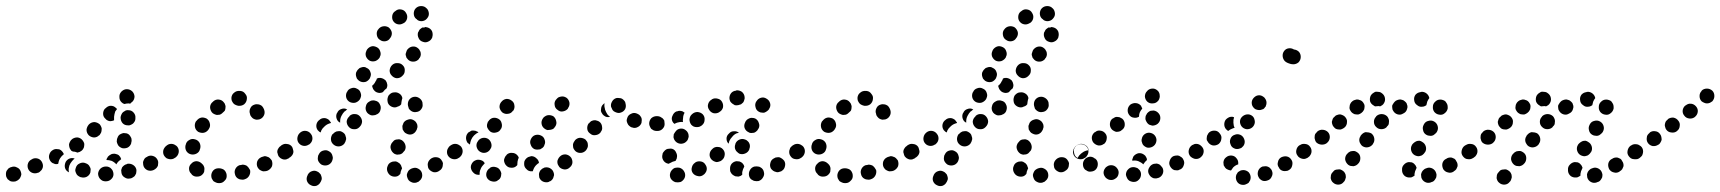

<svg xmlns="http://www.w3.org/2000/svg" viewBox="-45 -588 5806 648"><path d="M24 10Q26 6 27 1Q27 -4 25 -9Q22 -19 12 -23Q3 -28 -7 -24H-8Q-13 -22 -17 -19Q-20 -15 -23 -11Q-25 -6 -25 -1Q-25 4 -24 8Q-22 13 -19 17Q-15 20 -11 23Q-6 25 -1 25Q4 25 8 24L10 23Q15 21 18 18Q22 15 24 10ZM338 0Q338 -5 336 -10Q335 -14 331 -18Q328 -22 323 -24Q319 -26 314 -26H312Q302 -26 294 -19Q287 -12 286 -2Q286 3 288 8Q290 13 293 16Q297 20 301 22Q306 24 311 24H312Q323 24 330 17Q338 10 338 0ZM412 2Q415 -2 415 -7Q416 -12 415 -17Q412 -27 403 -32Q394 -37 384 -35L383 -34Q378 -33 374 -30Q370 -27 367 -23Q365 -18 364 -14Q364 -9 365 -4Q367 6 376 11Q385 17 395 14H397Q402 12 406 9Q410 7 412 2ZM260 -6Q261 -11 261 -16Q261 -21 258 -25Q256 -30 252 -33Q248 -36 244 -37L242 -38Q232 -41 223 -36Q214 -32 211 -22Q209 -17 209 -12Q210 -7 212 -3Q214 2 218 5Q222 8 227 10H228Q238 13 247 9Q257 4 260 -6ZM98 -19Q100 -23 100 -28Q100 -33 98 -38Q94 -48 85 -52Q75 -56 65 -52L64 -51Q54 -47 50 -38Q46 -28 50 -18Q54 -9 63 -5Q73 -1 83 -5H84Q89 -7 92 -11Q96 -14 98 -19ZM187 -7 185 -8Q181 -10 178 -14Q175 -18 174 -23Q173 -28 174 -33Q175 -38 177 -42Q182 -50 190 -53Q198 -56 207 -53Q202 -49 198 -44Q192 -37 189 -29Q186 -20 187 -11Q187 -9 188 -6Q187 -7 187 -7Q187 -7 187 -7ZM488 -29Q489 -34 489 -39Q489 -44 487 -48Q482 -58 473 -61Q463 -65 453 -60L452 -59Q447 -57 444 -54Q441 -50 439 -45Q437 -41 438 -36Q438 -31 440 -26Q444 -17 454 -13Q464 -10 473 -14L475 -15Q479 -17 483 -21Q486 -24 488 -29ZM314 -48Q315 -51 316 -54Q318 -56 319 -59L320 -60Q324 -64 328 -66Q332 -69 337 -69Q342 -70 347 -68Q352 -67 356 -64Q359 -61 361 -58Q363 -54 364 -51Q363 -50 361 -48Q353 -43 348 -34Q348 -34 348 -33Q341 -41 332 -45Q323 -48 314 -48ZM123 -48Q118 -58 122 -68Q125 -77 134 -82L136 -83Q140 -85 145 -85Q150 -85 155 -84Q160 -82 163 -79Q167 -75 169 -71Q170 -70 170 -69Q170 -68 170 -68Q170 -67 170 -67Q163 -62 158 -54Q153 -46 152 -37Q151 -36 151 -35Q148 -34 144 -34Q140 -34 137 -36Q132 -37 128 -41Q125 -44 123 -48ZM557 -72Q558 -77 557 -82Q556 -86 553 -91Q547 -99 537 -101Q527 -103 518 -97L517 -96Q512 -93 510 -89Q507 -85 506 -80Q505 -75 506 -70Q507 -65 510 -61Q513 -57 517 -54Q521 -52 526 -51Q531 -50 536 -51Q541 -52 545 -55L546 -56Q550 -59 553 -63Q556 -67 557 -72ZM188 -101Q189 -106 192 -111Q194 -115 198 -118L199 -119Q208 -125 218 -124Q228 -122 234 -114Q237 -110 239 -105Q240 -100 239 -95Q239 -91 236 -86Q234 -82 230 -79L228 -78Q226 -76 223 -75Q220 -74 216 -73Q212 -75 207 -76Q203 -76 200 -77Q198 -78 196 -79Q195 -81 193 -83Q190 -87 189 -92Q188 -96 188 -101ZM352 -101Q354 -96 358 -93Q362 -90 367 -88Q377 -86 386 -90Q395 -95 398 -105V-107Q400 -112 399 -117Q399 -122 396 -126Q394 -130 390 -134Q386 -137 382 -138Q377 -139 372 -139Q367 -138 363 -136Q358 -134 355 -130Q352 -126 351 -121L350 -120Q349 -115 349 -110Q350 -105 352 -101ZM298 -150Q299 -155 297 -159Q295 -164 292 -168Q284 -175 274 -176Q264 -176 256 -169L255 -168Q248 -160 247 -150Q247 -140 254 -132Q261 -125 272 -124Q282 -124 289 -131L291 -132Q294 -136 296 -140Q298 -145 298 -150ZM386 -165Q391 -164 395 -166Q400 -168 404 -171Q407 -174 410 -179Q412 -183 412 -188V-190Q413 -200 406 -208Q399 -216 389 -216Q384 -217 379 -215Q375 -213 371 -210Q367 -207 365 -202Q363 -198 362 -193V-191Q362 -181 368 -173Q375 -165 386 -165ZM350 -220Q349 -221 348 -222Q348 -223 347 -223Q343 -227 339 -229Q334 -231 329 -231Q324 -231 320 -229Q315 -227 312 -223L310 -222Q303 -215 303 -204Q303 -194 311 -187Q314 -183 319 -181Q323 -179 328 -179Q331 -179 334 -180Q338 -181 340 -182Q340 -187 340 -193V-194Q341 -203 344 -212Q347 -216 350 -220ZM397 -241Q399 -242 401 -244L402 -245Q409 -252 409 -263Q408 -273 401 -280Q393 -287 383 -287Q373 -287 365 -279L364 -278Q357 -270 358 -260Q358 -250 365 -243Q367 -241 370 -239Q372 -238 375 -237Q382 -239 390 -239Q392 -239 394 -238Q396 -239 397 -241Z M720 4Q720 -1 718 -5Q716 -10 713 -13Q709 -17 705 -18Q700 -20 695 -20H692Q682 -20 675 -13Q668 -5 668 5Q668 10 670 15Q672 19 675 23Q679 26 684 28Q688 30 693 30H696Q706 30 713 22Q721 15 720 4ZM799 -14Q797 -18 794 -22Q791 -26 787 -29Q783 -31 778 -32Q773 -33 768 -31H765Q755 -28 750 -19Q745 -10 748 0Q749 5 752 9Q755 13 759 15Q764 18 769 18Q774 19 778 18L781 17Q791 14 796 5Q801 -4 799 -14ZM639 0Q642 -3 644 -8Q645 -13 645 -18Q645 -23 643 -27Q641 -32 637 -35Q637 -36 636 -36Q629 -43 619 -44Q608 -44 601 -36Q593 -29 593 -19Q593 -8 601 -1Q602 0 603 2Q611 9 621 8Q632 8 639 0ZM872 -47Q869 -51 866 -54Q862 -58 857 -59Q853 -61 848 -61Q843 -60 838 -58L836 -57Q827 -53 823 -43Q820 -33 824 -24Q827 -19 830 -16Q834 -13 839 -11Q843 -9 848 -10Q853 -10 858 -12L860 -13Q869 -18 873 -27Q876 -37 872 -47ZM943 -72Q944 -77 942 -82Q941 -86 939 -91Q933 -99 923 -101Q912 -103 904 -97L902 -95Q898 -93 895 -88Q892 -84 891 -79Q890 -74 892 -70Q893 -65 895 -61Q898 -57 902 -54Q907 -51 911 -50Q916 -49 921 -50Q926 -52 930 -54L932 -56Q936 -59 939 -63Q942 -67 943 -72ZM554 -92Q551 -96 547 -98Q543 -101 538 -102Q533 -103 528 -102Q523 -101 519 -98Q510 -92 508 -81Q507 -71 512 -63Q515 -59 520 -56Q524 -53 529 -52Q534 -52 538 -53Q543 -54 547 -56L548 -57Q556 -63 558 -73Q560 -83 554 -92ZM600 -67Q610 -65 619 -70Q628 -75 630 -85L631 -88Q633 -98 628 -107Q622 -116 612 -118Q602 -121 593 -115Q584 -110 582 -100L581 -97Q579 -87 584 -78Q590 -69 600 -67ZM617 -179 616 -178Q611 -169 613 -159Q615 -149 624 -143Q628 -141 633 -140Q638 -139 643 -140Q648 -141 652 -144Q656 -147 659 -151V-152L660 -153Q666 -162 663 -172Q661 -182 652 -188Q648 -190 643 -191Q638 -192 634 -191Q629 -190 625 -187Q621 -184 618 -180ZM833 -234Q829 -236 824 -236Q819 -237 814 -235Q804 -232 800 -223Q795 -213 799 -203Q799 -203 799 -202Q800 -197 804 -193Q807 -189 811 -187Q815 -185 820 -184Q825 -184 830 -185Q840 -188 845 -197Q850 -206 847 -216Q846 -218 846 -219Q844 -224 841 -228Q838 -232 833 -234ZM670 -209Q673 -205 678 -203Q682 -201 687 -200Q692 -200 697 -201Q702 -203 705 -206L707 -208Q711 -211 714 -215Q716 -220 716 -225Q717 -230 715 -234Q714 -239 710 -243Q704 -251 693 -252Q683 -253 675 -246L673 -244Q665 -238 664 -227Q664 -217 670 -209ZM736 -258Q736 -253 737 -249Q739 -244 742 -240Q745 -236 750 -234Q754 -232 759 -231Q760 -231 760 -231Q771 -230 779 -236Q787 -243 788 -253Q790 -263 783 -271Q777 -280 767 -281Q765 -281 763 -281Q753 -282 745 -275Q737 -269 736 -258Z M1039 5Q1038 0 1034 -3Q1031 -7 1026 -9Q1017 -14 1007 -10Q998 -7 993 3Q993 4 993 4Q988 13 991 23Q995 33 1004 37Q1013 42 1023 39Q1033 35 1037 26Q1038 26 1038 24Q1041 19 1041 15Q1041 10 1039 5ZM1377 15Q1380 10 1380 5Q1380 0 1379 -4Q1376 -14 1366 -19Q1357 -24 1347 -20H1346Q1341 -18 1337 -15Q1333 -12 1331 -7Q1329 -3 1328 2Q1328 7 1330 12Q1333 22 1342 26Q1351 31 1361 28L1363 27Q1368 26 1371 22Q1375 19 1377 15ZM1264 -6Q1264 -7 1263 -8Q1259 -18 1263 -27Q1266 -37 1276 -41Q1280 -43 1285 -43Q1290 -44 1295 -42Q1299 -40 1303 -37Q1307 -33 1309 -29Q1309 -28 1309 -28Q1310 -26 1311 -23Q1311 -21 1312 -19Q1311 -18 1311 -18Q1307 -10 1306 -1Q1304 1 1302 3Q1300 4 1298 6Q1289 10 1279 7Q1269 4 1264 -6ZM1449 -27Q1450 -32 1450 -37Q1449 -42 1446 -46Q1441 -55 1431 -57Q1420 -59 1412 -54L1410 -53Q1406 -50 1403 -46Q1400 -42 1399 -37Q1398 -32 1399 -28Q1399 -23 1402 -18Q1408 -10 1418 -7Q1428 -5 1437 -11L1438 -12Q1442 -14 1445 -18Q1448 -22 1449 -27ZM1077 -62Q1076 -67 1073 -71Q1070 -75 1066 -77Q1057 -83 1047 -80Q1037 -78 1032 -69L1031 -67Q1028 -63 1028 -58Q1027 -53 1028 -48Q1029 -44 1032 -40Q1035 -36 1039 -33Q1048 -28 1058 -30Q1068 -32 1074 -41L1075 -43Q1077 -47 1078 -52Q1079 -57 1077 -62ZM1515 -72Q1516 -77 1515 -82Q1514 -87 1511 -91Q1505 -99 1495 -101Q1484 -103 1476 -97L1474 -96Q1470 -93 1468 -89Q1465 -85 1464 -80Q1463 -75 1464 -70Q1465 -65 1468 -61Q1474 -53 1484 -51Q1495 -49 1503 -55L1505 -56Q1509 -59 1511 -63Q1514 -67 1515 -72ZM945 -73Q946 -78 944 -83Q943 -88 941 -92Q935 -101 924 -102Q914 -104 906 -98L905 -97Q896 -92 894 -81Q893 -71 899 -63Q904 -54 915 -52Q925 -51 933 -57H934Q938 -60 941 -64Q944 -68 945 -73ZM1286 -69Q1290 -67 1295 -66Q1300 -66 1305 -67Q1309 -68 1313 -71Q1317 -75 1320 -79L1321 -80Q1326 -89 1323 -99Q1320 -109 1311 -115Q1307 -117 1302 -118Q1297 -118 1292 -117Q1287 -116 1284 -113Q1280 -109 1277 -105L1276 -103Q1271 -94 1274 -85Q1277 -75 1286 -69ZM1123 -123Q1122 -128 1120 -133Q1118 -137 1114 -140Q1110 -143 1105 -145Q1100 -146 1095 -145Q1090 -145 1086 -142Q1082 -140 1079 -136L1077 -135Q1071 -126 1072 -116Q1073 -106 1082 -99Q1090 -93 1100 -94Q1110 -95 1117 -103L1118 -105Q1121 -109 1122 -114Q1124 -118 1123 -123ZM1009 -116Q1010 -121 1009 -126Q1008 -131 1005 -135Q999 -144 989 -146Q979 -148 970 -142L969 -141Q961 -135 959 -125Q957 -115 962 -107Q968 -98 978 -96Q988 -94 997 -100H998Q1002 -103 1005 -107Q1008 -111 1009 -116ZM1314 -151Q1316 -147 1319 -143Q1322 -139 1327 -137Q1336 -132 1346 -135Q1356 -139 1360 -148L1361 -149Q1363 -154 1364 -159Q1364 -164 1363 -168Q1361 -173 1358 -177Q1354 -181 1350 -183Q1341 -188 1331 -184Q1321 -181 1316 -172V-170Q1313 -166 1313 -161Q1313 -156 1314 -151ZM1066 -171Q1069 -172 1072 -173Q1072 -174 1071 -176Q1070 -177 1069 -178Q1067 -182 1063 -185Q1058 -188 1054 -189Q1049 -190 1044 -189Q1039 -188 1035 -185L1034 -184Q1025 -178 1023 -168Q1021 -158 1027 -149Q1029 -147 1031 -145Q1034 -142 1037 -141Q1038 -143 1039 -146V-147Q1043 -155 1050 -161Q1057 -168 1066 -171ZM1170 -195Q1163 -203 1153 -203Q1143 -204 1135 -197L1134 -195Q1126 -188 1125 -178Q1125 -168 1132 -160Q1139 -152 1149 -152Q1160 -151 1167 -158L1169 -160Q1176 -167 1177 -177Q1177 -187 1170 -195ZM1092 -206 1093 -207Q1097 -217 1107 -220Q1117 -224 1126 -219Q1126 -219 1127 -219Q1127 -219 1127 -219Q1123 -216 1120 -213L1118 -212Q1112 -206 1108 -198Q1103 -189 1103 -179Q1103 -176 1103 -174Q1094 -178 1091 -188Q1088 -197 1092 -206ZM1237 -236Q1235 -241 1231 -244Q1227 -247 1222 -248Q1217 -250 1212 -249Q1207 -249 1203 -246L1201 -245Q1192 -240 1190 -230Q1187 -220 1192 -211Q1194 -207 1198 -204Q1202 -201 1207 -199Q1212 -198 1217 -199Q1222 -199 1226 -202H1227Q1237 -207 1239 -217Q1242 -227 1237 -236ZM1342 -214Q1346 -211 1351 -210Q1355 -209 1360 -210Q1371 -211 1377 -220Q1383 -228 1381 -238Q1381 -240 1381 -241Q1379 -251 1370 -257Q1361 -263 1351 -261Q1341 -259 1335 -250Q1330 -241 1332 -231Q1332 -231 1332 -231Q1333 -226 1335 -221Q1338 -217 1342 -214ZM1284 -276H1282Q1277 -275 1273 -272Q1269 -269 1266 -265Q1264 -261 1263 -256Q1262 -251 1263 -246Q1264 -236 1273 -230Q1282 -224 1292 -226L1294 -227Q1298 -228 1302 -230Q1306 -232 1309 -236Q1309 -240 1310 -244Q1311 -251 1313 -257Q1311 -267 1303 -272Q1294 -278 1284 -276ZM1137 -243Q1147 -239 1156 -242Q1166 -246 1171 -255V-256Q1176 -265 1172 -275Q1169 -285 1159 -289Q1150 -294 1140 -290Q1130 -287 1126 -277L1125 -276Q1121 -267 1124 -257Q1128 -247 1137 -243ZM1211 -299Q1213 -300 1214 -301Q1220 -307 1224 -316L1225 -317Q1226 -320 1227 -323Q1230 -324 1233 -325Q1237 -325 1240 -325Q1245 -324 1249 -322Q1254 -319 1257 -316Q1261 -310 1262 -303Q1263 -297 1260 -290Q1253 -285 1248 -278Q1247 -277 1247 -277Q1239 -273 1231 -275Q1222 -277 1217 -284Q1214 -287 1213 -291Q1211 -295 1211 -299ZM1158 -327Q1159 -322 1163 -319Q1166 -315 1171 -313Q1180 -309 1190 -312Q1199 -316 1204 -325V-326Q1209 -336 1205 -345Q1202 -355 1192 -359Q1188 -362 1183 -362Q1178 -362 1173 -360Q1168 -359 1165 -355Q1161 -352 1159 -347L1158 -346Q1156 -342 1156 -337Q1156 -332 1158 -327ZM1315 -367Q1308 -375 1297 -375Q1287 -376 1279 -369L1278 -368Q1271 -361 1270 -350Q1270 -340 1277 -333Q1284 -325 1294 -324Q1305 -324 1312 -331L1313 -332Q1321 -339 1321 -349Q1322 -360 1315 -367ZM1375 -408Q1375 -413 1372 -417Q1370 -422 1366 -425Q1358 -432 1348 -431Q1338 -430 1331 -422L1330 -421Q1327 -417 1326 -412Q1324 -408 1324 -403Q1325 -398 1327 -393Q1330 -389 1333 -386Q1341 -379 1352 -380Q1362 -381 1369 -389V-390Q1373 -394 1374 -398Q1376 -403 1375 -408ZM1203 -383Q1212 -379 1222 -382Q1232 -386 1237 -395V-396Q1242 -405 1238 -415Q1235 -425 1226 -429Q1216 -434 1207 -431Q1197 -427 1192 -418V-417Q1187 -408 1190 -398Q1194 -388 1203 -383ZM1399 -495Q1397 -496 1395 -496Q1393 -496 1392 -497Q1389 -496 1386 -495Q1383 -495 1380 -495Q1376 -492 1372 -489Q1369 -485 1367 -480L1366 -479Q1363 -469 1368 -459Q1372 -450 1382 -447Q1392 -443 1401 -448Q1410 -452 1414 -462V-463Q1417 -473 1413 -483Q1408 -492 1399 -495ZM1238 -453Q1246 -447 1257 -449Q1267 -451 1272 -460L1273 -461Q1279 -470 1277 -480Q1274 -490 1266 -496Q1257 -501 1247 -499Q1237 -497 1231 -488L1230 -487Q1225 -479 1227 -469Q1229 -458 1238 -453ZM1282 -517Q1288 -508 1298 -506Q1308 -504 1317 -510H1318Q1327 -516 1329 -526Q1331 -536 1325 -545Q1320 -554 1309 -556Q1299 -558 1291 -552L1290 -551Q1281 -546 1279 -536Q1277 -525 1282 -517ZM1355 -556Q1350 -547 1352 -537Q1354 -527 1363 -522Q1363 -521 1363 -521Q1372 -515 1382 -517Q1392 -519 1398 -528Q1404 -536 1402 -546Q1400 -557 1392 -562Q1391 -563 1390 -564Q1381 -569 1371 -567Q1361 -565 1355 -556Z M1822 13Q1824 8 1825 3Q1825 -2 1823 -7Q1820 -16 1810 -21Q1801 -25 1791 -22L1790 -21Q1786 -20 1782 -16Q1778 -13 1776 -8Q1774 -4 1774 1Q1774 6 1775 11Q1779 21 1788 25Q1798 29 1807 26L1808 25Q1813 24 1817 20Q1820 17 1822 13ZM1646 6Q1647 1 1647 -3Q1646 -8 1643 -13Q1638 -22 1628 -24Q1618 -27 1609 -22V-21Q1600 -16 1597 -6Q1594 4 1599 13Q1605 22 1615 24Q1625 27 1634 22V21Q1639 19 1642 15Q1645 11 1646 6ZM1544 -23V-24Q1544 -29 1546 -33Q1548 -38 1552 -42Q1555 -45 1560 -47Q1564 -49 1569 -49Q1576 -49 1582 -46Q1588 -43 1591 -37Q1587 -33 1584 -29Q1578 -22 1575 -12Q1573 -5 1574 1Q1573 1 1572 2Q1571 2 1570 2Q1559 2 1552 -6Q1545 -13 1544 -23ZM1724 -34V-35Q1724 -40 1725 -44Q1727 -49 1731 -53Q1734 -56 1738 -58Q1743 -60 1748 -61Q1758 -61 1765 -54Q1773 -48 1774 -38Q1770 -36 1767 -33Q1760 -27 1756 -18Q1754 -14 1753 -10Q1752 -10 1751 -10Q1750 -10 1750 -10Q1739 -9 1732 -17Q1724 -24 1724 -34ZM1887 -41Q1887 -46 1885 -51Q1884 -55 1880 -59Q1873 -66 1863 -67Q1852 -67 1845 -60L1844 -59Q1841 -56 1839 -52Q1836 -47 1836 -42Q1836 -37 1838 -32Q1840 -28 1843 -24Q1850 -17 1861 -16Q1871 -16 1878 -23L1879 -24Q1883 -27 1885 -32Q1887 -36 1887 -41ZM1706 -55Q1705 -58 1704 -60Q1702 -62 1701 -64Q1694 -72 1683 -72Q1673 -73 1665 -66V-65Q1661 -62 1659 -57Q1657 -53 1656 -48Q1656 -43 1658 -38Q1660 -33 1663 -30Q1670 -22 1680 -22Q1691 -21 1698 -28L1699 -29Q1700 -29 1700 -30Q1701 -31 1701 -31Q1701 -32 1701 -33V-34Q1701 -43 1704 -52Q1705 -54 1706 -55ZM1512 -92Q1509 -96 1505 -98Q1501 -101 1496 -102Q1491 -103 1486 -102Q1482 -101 1477 -98Q1468 -92 1466 -82Q1465 -71 1470 -63Q1473 -59 1477 -56Q1482 -53 1486 -52Q1491 -52 1496 -53Q1501 -54 1505 -56L1506 -57Q1514 -63 1516 -73Q1518 -83 1512 -92ZM1579 -74Q1588 -70 1598 -74Q1607 -78 1611 -87L1612 -88Q1616 -97 1612 -107Q1608 -117 1599 -121Q1589 -125 1579 -121Q1570 -117 1566 -108L1565 -107Q1561 -97 1565 -88Q1569 -78 1579 -74ZM1939 -100Q1939 -104 1937 -109Q1934 -113 1931 -117Q1923 -123 1912 -123Q1902 -122 1895 -114V-113Q1892 -110 1890 -105Q1888 -100 1889 -95Q1889 -90 1891 -86Q1894 -81 1897 -78Q1905 -71 1916 -72Q1926 -73 1933 -81Q1936 -85 1938 -90Q1940 -95 1939 -100ZM1758 -85Q1763 -83 1768 -83Q1773 -83 1778 -84Q1782 -86 1786 -89Q1790 -92 1792 -97V-98Q1797 -107 1793 -117Q1790 -127 1780 -131Q1771 -135 1761 -132Q1752 -129 1747 -119Q1742 -109 1746 -100Q1749 -90 1758 -85ZM1570 -141Q1567 -144 1563 -145Q1560 -147 1556 -147Q1551 -148 1546 -147Q1542 -145 1538 -142H1537Q1529 -135 1528 -125Q1527 -115 1533 -106Q1535 -104 1537 -103Q1539 -101 1541 -100Q1542 -108 1545 -116Q1549 -125 1555 -131Q1562 -138 1570 -141ZM1978 -177Q1974 -180 1969 -181Q1964 -183 1959 -182Q1954 -181 1950 -179Q1946 -176 1943 -172H1942Q1936 -164 1937 -153Q1938 -143 1947 -137Q1955 -130 1965 -132Q1975 -133 1982 -141V-142Q1989 -150 1987 -160Q1986 -171 1978 -177ZM1603 -178H1602Q1600 -173 1599 -169Q1598 -164 1599 -159Q1601 -154 1604 -150Q1607 -146 1611 -143Q1620 -138 1630 -141Q1640 -143 1645 -152V-153H1646Q1651 -162 1648 -172Q1646 -182 1637 -187Q1628 -192 1618 -190Q1608 -187 1603 -178ZM2171 -146H2172Q2177 -146 2181 -148Q2186 -150 2189 -153Q2193 -157 2195 -161Q2197 -166 2197 -171Q2197 -181 2189 -189Q2182 -196 2172 -196H2171Q2161 -196 2153 -189Q2146 -181 2146 -171Q2146 -166 2148 -162Q2150 -157 2153 -153Q2157 -150 2161 -148Q2166 -146 2171 -146ZM1794 -153Q1798 -150 1803 -149Q1808 -149 1813 -150Q1818 -151 1822 -153Q1826 -156 1828 -160L1829 -161Q1835 -170 1832 -180Q1830 -190 1822 -196Q1818 -198 1813 -199Q1808 -200 1803 -199Q1798 -198 1794 -195Q1790 -193 1787 -188Q1781 -179 1783 -169Q1785 -159 1794 -153ZM2120 -173Q2121 -178 2121 -183Q2121 -188 2119 -192Q2116 -197 2113 -200Q2109 -203 2104 -205Q2094 -209 2085 -204Q2075 -200 2072 -190Q2070 -185 2070 -180Q2071 -175 2073 -171Q2075 -166 2079 -163Q2082 -160 2087 -158H2088Q2098 -154 2107 -159Q2116 -163 2120 -173ZM1995 -240Q1993 -238 1992 -237Q1990 -235 1988 -233Q1985 -229 1984 -224Q1983 -219 1983 -214Q1984 -209 1987 -205Q1989 -201 1993 -198Q1998 -194 2003 -193Q2009 -192 2014 -194Q2009 -197 2005 -202Q2000 -210 1997 -218V-219Q1994 -228 1995 -237Q1995 -238 1995 -240ZM1651 -208Q1660 -202 1670 -204Q1680 -205 1686 -214H1687Q1693 -223 1691 -233Q1690 -243 1681 -249Q1673 -255 1663 -254Q1653 -252 1647 -244L1646 -243Q1640 -235 1641 -225Q1643 -215 1651 -208ZM2031 -210Q2035 -208 2040 -207Q2045 -206 2050 -208Q2060 -211 2065 -220Q2069 -229 2066 -239V-240Q2065 -245 2062 -248Q2059 -252 2054 -255Q2050 -257 2045 -257Q2040 -258 2035 -257Q2025 -254 2020 -244Q2015 -235 2018 -225H2019Q2020 -220 2023 -216Q2026 -212 2031 -210ZM1837 -217Q1845 -210 1855 -212Q1866 -214 1872 -222V-223Q1878 -231 1877 -241Q1875 -252 1867 -258Q1862 -261 1858 -262Q1853 -263 1848 -262Q1843 -261 1839 -259Q1835 -256 1832 -252L1831 -251Q1825 -243 1827 -233Q1828 -223 1837 -217Z M2256 24Q2260 21 2263 17Q2266 13 2267 8Q2269 -2 2263 -11Q2258 -19 2248 -22Q2247 -22 2247 -22Q2242 -23 2237 -22Q2232 -22 2228 -19Q2224 -16 2221 -12Q2218 -8 2217 -4Q2214 6 2219 15Q2225 24 2235 27Q2236 27 2237 27Q2242 28 2247 27Q2252 27 2256 24ZM2533 -8Q2532 -13 2529 -17Q2526 -21 2522 -23Q2518 -26 2513 -26Q2508 -27 2503 -26H2501Q2491 -23 2486 -14Q2481 -5 2483 5Q2484 10 2487 14Q2490 18 2495 20Q2499 23 2504 23Q2509 24 2514 23H2515Q2525 20 2530 11Q2536 2 2533 -8ZM2428 2Q2424 -1 2422 -5Q2419 -9 2419 -14Q2419 -15 2419 -16Q2418 -27 2424 -35Q2431 -43 2441 -44Q2446 -44 2451 -43Q2456 -41 2460 -38Q2462 -36 2464 -33Q2466 -30 2467 -26Q2467 -26 2467 -26Q2462 -17 2460 -7Q2460 -3 2460 2Q2457 4 2454 6Q2450 7 2447 8Q2442 8 2437 7Q2432 5 2428 2ZM2340 -14Q2341 -18 2340 -23Q2339 -28 2336 -32Q2331 -41 2321 -43Q2310 -45 2302 -40L2301 -39Q2292 -33 2290 -23Q2287 -13 2293 -4Q2299 4 2309 6Q2319 9 2328 3L2329 2Q2333 0 2336 -5Q2339 -9 2340 -14ZM2602 -45Q2599 -49 2595 -52Q2591 -55 2586 -57Q2582 -58 2577 -57Q2572 -57 2568 -54L2566 -53Q2557 -48 2555 -38Q2552 -28 2557 -19Q2560 -15 2564 -12Q2568 -9 2573 -8Q2577 -6 2582 -7Q2587 -8 2592 -10L2593 -11Q2602 -16 2604 -26Q2607 -36 2602 -45ZM2191 -67V-69Q2193 -74 2196 -77Q2199 -81 2204 -84Q2208 -86 2213 -86Q2218 -87 2223 -86Q2233 -83 2237 -73Q2242 -64 2239 -54V-53Q2238 -51 2237 -49Q2236 -46 2235 -45Q2225 -43 2217 -38Q2214 -37 2212 -35Q2211 -35 2210 -36Q2209 -36 2208 -36Q2198 -39 2193 -48Q2188 -57 2191 -67ZM2395 -84Q2388 -92 2378 -92Q2367 -93 2360 -86L2359 -85Q2351 -78 2350 -68Q2349 -58 2356 -50Q2360 -46 2364 -44Q2368 -42 2373 -41Q2378 -41 2383 -43Q2388 -44 2392 -48L2393 -49Q2400 -55 2401 -66Q2402 -76 2395 -84ZM2669 -72Q2670 -77 2669 -82Q2668 -86 2665 -91Q2659 -99 2649 -101Q2639 -103 2630 -97L2629 -96Q2625 -93 2622 -89Q2620 -84 2619 -80Q2618 -75 2619 -70Q2620 -65 2623 -61Q2629 -52 2639 -51Q2650 -49 2658 -55L2659 -56Q2663 -59 2666 -63Q2669 -67 2669 -72ZM2437 -83Q2439 -78 2443 -75Q2447 -71 2451 -69Q2461 -66 2470 -70Q2480 -74 2484 -84V-85Q2486 -90 2486 -95Q2486 -100 2484 -104Q2482 -109 2478 -112Q2474 -116 2470 -117Q2460 -121 2451 -117Q2441 -113 2437 -103V-102Q2435 -97 2435 -92Q2435 -87 2437 -83ZM2441 -138Q2445 -139 2449 -140Q2441 -146 2432 -145Q2422 -145 2416 -138L2415 -137Q2407 -130 2407 -120Q2407 -110 2414 -103Q2415 -106 2416 -110V-111Q2420 -120 2426 -126Q2432 -134 2441 -138ZM2228 -125Q2229 -120 2231 -116Q2234 -111 2238 -108Q2246 -102 2256 -103Q2266 -104 2273 -112L2274 -113Q2277 -117 2278 -122Q2280 -126 2279 -131Q2279 -136 2276 -141Q2274 -145 2270 -148Q2262 -155 2252 -154Q2241 -153 2235 -144L2234 -143Q2231 -139 2229 -135Q2228 -130 2228 -125ZM2481 -142Q2485 -139 2490 -139Q2495 -139 2500 -140Q2505 -142 2508 -145Q2512 -148 2514 -153L2515 -154Q2520 -163 2516 -173Q2513 -183 2504 -188Q2499 -190 2495 -190Q2490 -191 2485 -189Q2480 -187 2476 -184Q2473 -181 2470 -176V-175Q2465 -166 2468 -156Q2472 -146 2481 -142ZM2198 -171Q2198 -176 2197 -181Q2195 -185 2191 -189Q2187 -192 2183 -194Q2178 -196 2173 -196H2172Q2161 -196 2154 -189Q2147 -181 2147 -171Q2147 -166 2149 -161Q2151 -157 2154 -153Q2158 -150 2163 -148Q2167 -146 2172 -146H2174Q2184 -146 2191 -153Q2199 -161 2198 -171ZM2288 -167Q2292 -163 2296 -161Q2301 -159 2306 -159Q2311 -159 2315 -160Q2320 -162 2324 -165L2325 -166Q2333 -173 2333 -184Q2334 -194 2327 -202Q2320 -209 2309 -210Q2299 -210 2291 -203L2290 -202Q2283 -196 2282 -185Q2282 -175 2288 -167ZM2238 -212H2240Q2244 -214 2249 -214Q2254 -214 2259 -212Q2261 -211 2262 -210Q2264 -209 2266 -207Q2265 -206 2264 -205Q2260 -196 2260 -186Q2259 -181 2260 -176Q2255 -177 2249 -176Q2240 -175 2231 -170Q2231 -170 2231 -170Q2229 -172 2227 -174Q2225 -177 2224 -179Q2220 -189 2225 -198Q2229 -208 2238 -212ZM2348 -218Q2353 -209 2363 -206Q2373 -204 2382 -209L2383 -210Q2392 -215 2395 -225Q2397 -235 2392 -244Q2387 -253 2377 -255Q2367 -258 2358 -253L2357 -252Q2348 -247 2345 -237Q2342 -227 2348 -218ZM2516 -211Q2521 -208 2526 -208Q2531 -207 2535 -208Q2540 -210 2544 -213Q2548 -216 2551 -220V-221Q2557 -230 2554 -240Q2551 -250 2542 -255Q2533 -261 2523 -258Q2513 -255 2508 -246L2507 -245Q2502 -236 2505 -226Q2507 -216 2516 -211ZM2417 -254Q2418 -249 2420 -245Q2423 -241 2427 -238Q2431 -235 2435 -233Q2440 -232 2445 -233H2446Q2451 -234 2456 -236Q2460 -239 2463 -242Q2466 -246 2467 -251Q2469 -256 2468 -261Q2467 -271 2459 -278Q2450 -284 2440 -283L2439 -282Q2428 -281 2422 -273Q2416 -265 2417 -254Z M2833 4Q2833 -1 2831 -5Q2829 -10 2826 -13Q2822 -17 2818 -18Q2813 -20 2808 -20H2805Q2795 -20 2788 -13Q2781 -5 2781 5Q2781 10 2783 15Q2785 19 2788 23Q2792 26 2797 28Q2801 30 2806 30H2809Q2819 30 2826 22Q2834 15 2833 4ZM2912 -14Q2910 -18 2907 -22Q2904 -26 2900 -29Q2896 -31 2891 -32Q2886 -33 2881 -31H2878Q2868 -28 2863 -19Q2858 -10 2861 0Q2862 5 2865 9Q2868 13 2872 15Q2877 18 2882 18Q2887 19 2891 18L2894 17Q2904 14 2909 5Q2914 -4 2912 -14ZM2752 0Q2755 -3 2757 -8Q2758 -13 2758 -18Q2758 -23 2756 -27Q2754 -32 2750 -35Q2750 -36 2749 -36Q2742 -43 2732 -44Q2721 -44 2714 -36Q2706 -29 2706 -19Q2706 -8 2714 -1Q2715 0 2716 2Q2724 9 2734 8Q2745 8 2752 0ZM2985 -47Q2982 -51 2979 -54Q2975 -58 2970 -59Q2966 -61 2961 -61Q2956 -60 2951 -58L2949 -57Q2940 -53 2936 -43Q2933 -33 2937 -24Q2940 -19 2943 -16Q2947 -13 2952 -11Q2956 -9 2961 -10Q2966 -10 2971 -12L2973 -13Q2982 -18 2986 -27Q2989 -37 2985 -47ZM3056 -72Q3057 -77 3055 -82Q3054 -86 3052 -91Q3046 -99 3036 -101Q3025 -103 3017 -97L3015 -95Q3011 -93 3008 -88Q3005 -84 3004 -79Q3003 -74 3005 -70Q3006 -65 3008 -61Q3011 -57 3015 -54Q3020 -51 3024 -50Q3029 -49 3034 -50Q3039 -52 3043 -54L3045 -56Q3049 -59 3052 -63Q3055 -67 3056 -72ZM2667 -92Q2664 -96 2660 -98Q2656 -101 2651 -102Q2646 -103 2641 -102Q2636 -101 2632 -98Q2623 -92 2621 -81Q2620 -71 2625 -63Q2628 -59 2633 -56Q2637 -53 2642 -52Q2647 -52 2651 -53Q2656 -54 2660 -56L2661 -57Q2669 -63 2671 -73Q2673 -83 2667 -92ZM2713 -67Q2723 -65 2732 -70Q2741 -75 2743 -85L2744 -88Q2746 -98 2741 -107Q2735 -116 2725 -118Q2715 -121 2706 -115Q2697 -110 2695 -100L2694 -97Q2692 -87 2697 -78Q2703 -69 2713 -67ZM2730 -179 2729 -178Q2724 -169 2726 -159Q2728 -149 2737 -143Q2741 -141 2746 -140Q2751 -139 2756 -140Q2761 -141 2765 -144Q2769 -147 2772 -151V-152L2773 -153Q2779 -162 2776 -172Q2774 -182 2765 -188Q2761 -190 2756 -191Q2751 -192 2747 -191Q2742 -190 2738 -187Q2734 -184 2731 -180ZM2946 -234Q2942 -236 2937 -236Q2932 -237 2927 -235Q2917 -232 2913 -223Q2908 -213 2912 -203Q2912 -203 2912 -202Q2913 -197 2917 -193Q2920 -189 2924 -187Q2928 -185 2933 -184Q2938 -184 2943 -185Q2953 -188 2958 -197Q2963 -206 2960 -216Q2959 -218 2959 -219Q2957 -224 2954 -228Q2951 -232 2946 -234ZM2783 -209Q2786 -205 2791 -203Q2795 -201 2800 -200Q2805 -200 2810 -201Q2815 -203 2818 -206L2820 -208Q2824 -211 2827 -215Q2829 -220 2829 -225Q2830 -230 2828 -234Q2827 -239 2823 -243Q2817 -251 2806 -252Q2796 -253 2788 -246L2786 -244Q2778 -238 2777 -227Q2777 -217 2783 -209ZM2849 -258Q2849 -253 2850 -249Q2852 -244 2855 -240Q2858 -236 2863 -234Q2867 -232 2872 -231Q2873 -231 2873 -231Q2884 -230 2892 -236Q2900 -243 2901 -253Q2903 -263 2896 -271Q2890 -280 2880 -281Q2878 -281 2876 -281Q2866 -282 2858 -275Q2850 -269 2849 -258Z M3152 5Q3151 0 3147 -3Q3144 -7 3139 -9Q3130 -14 3120 -10Q3111 -7 3106 3Q3106 4 3106 4Q3101 13 3104 23Q3108 33 3117 37Q3126 42 3136 39Q3146 35 3150 26Q3151 26 3151 24Q3154 19 3154 15Q3154 10 3152 5ZM3490 15Q3493 10 3493 5Q3493 0 3492 -4Q3489 -14 3479 -19Q3470 -24 3460 -20H3459Q3454 -18 3450 -15Q3446 -12 3444 -7Q3442 -3 3441 2Q3441 7 3443 12Q3446 22 3455 26Q3464 31 3474 28L3476 27Q3481 26 3484 22Q3488 19 3490 15ZM3377 -6Q3377 -7 3376 -8Q3372 -18 3376 -27Q3379 -37 3389 -41Q3393 -43 3398 -43Q3403 -44 3408 -42Q3412 -40 3416 -37Q3420 -33 3422 -29Q3422 -28 3422 -28Q3423 -26 3424 -23Q3424 -21 3425 -19Q3424 -18 3424 -18Q3420 -10 3419 -1Q3417 1 3415 3Q3413 4 3411 6Q3402 10 3392 7Q3382 4 3377 -6ZM3562 -27Q3563 -32 3563 -37Q3562 -42 3559 -46Q3554 -55 3544 -57Q3533 -59 3525 -54L3523 -53Q3519 -50 3516 -46Q3513 -42 3512 -37Q3511 -32 3512 -28Q3512 -23 3515 -18Q3521 -10 3531 -7Q3541 -5 3550 -11L3551 -12Q3555 -14 3558 -18Q3561 -22 3562 -27ZM3190 -62Q3189 -67 3186 -71Q3183 -75 3179 -77Q3170 -83 3160 -80Q3150 -78 3145 -69L3144 -67Q3141 -63 3141 -58Q3140 -53 3141 -48Q3142 -44 3145 -40Q3148 -36 3152 -33Q3161 -28 3171 -30Q3181 -32 3187 -41L3188 -43Q3190 -47 3191 -52Q3192 -57 3190 -62ZM3628 -72Q3629 -77 3628 -82Q3627 -87 3624 -91Q3618 -99 3608 -101Q3597 -103 3589 -97L3587 -96Q3583 -93 3581 -89Q3578 -85 3577 -80Q3576 -75 3577 -70Q3578 -65 3581 -61Q3587 -53 3597 -51Q3608 -49 3616 -55L3618 -56Q3622 -59 3624 -63Q3627 -67 3628 -72ZM3058 -73Q3059 -78 3057 -83Q3056 -88 3054 -92Q3048 -101 3037 -102Q3027 -104 3019 -98L3018 -97Q3009 -92 3007 -81Q3006 -71 3012 -63Q3017 -54 3028 -52Q3038 -51 3046 -57H3047Q3051 -60 3054 -64Q3057 -68 3058 -73ZM3399 -69Q3403 -67 3408 -66Q3413 -66 3418 -67Q3422 -68 3426 -71Q3430 -75 3433 -79L3434 -80Q3439 -89 3436 -99Q3433 -109 3424 -115Q3420 -117 3415 -118Q3410 -118 3405 -117Q3400 -116 3397 -113Q3393 -109 3390 -105L3389 -103Q3384 -94 3387 -85Q3390 -75 3399 -69ZM3236 -123Q3235 -128 3233 -133Q3231 -137 3227 -140Q3223 -143 3218 -145Q3213 -146 3208 -145Q3203 -145 3199 -142Q3195 -140 3192 -136L3190 -135Q3184 -126 3185 -116Q3186 -106 3195 -99Q3203 -93 3213 -94Q3223 -95 3230 -103L3231 -105Q3234 -109 3235 -114Q3237 -118 3236 -123ZM3122 -116Q3123 -121 3122 -126Q3121 -131 3118 -135Q3112 -144 3102 -146Q3092 -148 3083 -142L3082 -141Q3074 -135 3072 -125Q3070 -115 3075 -107Q3081 -98 3091 -96Q3101 -94 3110 -100H3111Q3115 -103 3118 -107Q3121 -111 3122 -116ZM3427 -151Q3429 -147 3432 -143Q3435 -139 3440 -137Q3449 -132 3459 -135Q3469 -139 3473 -148L3474 -149Q3476 -154 3477 -159Q3477 -164 3476 -168Q3474 -173 3471 -177Q3467 -181 3463 -183Q3454 -188 3444 -184Q3434 -181 3429 -172V-170Q3426 -166 3426 -161Q3426 -156 3427 -151ZM3179 -171Q3182 -172 3185 -173Q3185 -174 3184 -176Q3183 -177 3182 -178Q3180 -182 3176 -185Q3171 -188 3167 -189Q3162 -190 3157 -189Q3152 -188 3148 -185L3147 -184Q3138 -178 3136 -168Q3134 -158 3140 -149Q3142 -147 3144 -145Q3147 -142 3150 -141Q3151 -143 3152 -146V-147Q3156 -155 3163 -161Q3170 -168 3179 -171ZM3283 -195Q3276 -203 3266 -203Q3256 -204 3248 -197L3247 -195Q3239 -188 3238 -178Q3238 -168 3245 -160Q3252 -152 3262 -152Q3273 -151 3280 -158L3282 -160Q3289 -167 3290 -177Q3290 -187 3283 -195ZM3205 -206 3206 -207Q3210 -217 3220 -220Q3230 -224 3239 -219Q3239 -219 3240 -219Q3240 -219 3240 -219Q3236 -216 3233 -213L3231 -212Q3225 -206 3221 -198Q3216 -189 3216 -179Q3216 -176 3216 -174Q3207 -178 3204 -188Q3201 -197 3205 -206ZM3350 -236Q3348 -241 3344 -244Q3340 -247 3335 -248Q3330 -250 3325 -249Q3320 -249 3316 -246L3314 -245Q3305 -240 3303 -230Q3300 -220 3305 -211Q3307 -207 3311 -204Q3315 -201 3320 -199Q3325 -198 3330 -199Q3335 -199 3339 -202H3340Q3350 -207 3352 -217Q3355 -227 3350 -236ZM3455 -214Q3459 -211 3464 -210Q3468 -209 3473 -210Q3484 -211 3490 -220Q3496 -228 3494 -238Q3494 -240 3494 -241Q3492 -251 3483 -257Q3474 -263 3464 -261Q3454 -259 3448 -250Q3443 -241 3445 -231Q3445 -231 3445 -231Q3446 -226 3448 -221Q3451 -217 3455 -214ZM3397 -276H3395Q3390 -275 3386 -272Q3382 -269 3379 -265Q3377 -261 3376 -256Q3375 -251 3376 -246Q3377 -236 3386 -230Q3395 -224 3405 -226L3407 -227Q3411 -228 3415 -230Q3419 -232 3422 -236Q3422 -240 3423 -244Q3424 -251 3426 -257Q3424 -267 3416 -272Q3407 -278 3397 -276ZM3250 -243Q3260 -239 3269 -242Q3279 -246 3284 -255V-256Q3289 -265 3285 -275Q3282 -285 3272 -289Q3263 -294 3253 -290Q3243 -287 3239 -277L3238 -276Q3234 -267 3237 -257Q3241 -247 3250 -243ZM3324 -299Q3326 -300 3327 -301Q3333 -307 3337 -316L3338 -317Q3339 -320 3340 -323Q3343 -324 3346 -325Q3350 -325 3353 -325Q3358 -324 3362 -322Q3367 -319 3370 -316Q3374 -310 3375 -303Q3376 -297 3373 -290Q3366 -285 3361 -278Q3360 -277 3360 -277Q3352 -273 3344 -275Q3335 -277 3330 -284Q3327 -287 3326 -291Q3324 -295 3324 -299ZM3271 -327Q3272 -322 3276 -319Q3279 -315 3284 -313Q3293 -309 3303 -312Q3312 -316 3317 -325V-326Q3322 -336 3318 -345Q3315 -355 3305 -359Q3301 -362 3296 -362Q3291 -362 3286 -360Q3281 -359 3278 -355Q3274 -352 3272 -347L3271 -346Q3269 -342 3269 -337Q3269 -332 3271 -327ZM3428 -367Q3421 -375 3410 -375Q3400 -376 3392 -369L3391 -368Q3384 -361 3383 -350Q3383 -340 3390 -333Q3397 -325 3407 -324Q3418 -324 3425 -331L3426 -332Q3434 -339 3434 -349Q3435 -360 3428 -367ZM3488 -408Q3488 -413 3485 -417Q3483 -422 3479 -425Q3471 -432 3461 -431Q3451 -430 3444 -422L3443 -421Q3440 -417 3439 -412Q3437 -408 3437 -403Q3438 -398 3440 -393Q3443 -389 3446 -386Q3454 -379 3465 -380Q3475 -381 3482 -389V-390Q3486 -394 3487 -398Q3489 -403 3488 -408ZM3316 -383Q3325 -379 3335 -382Q3345 -386 3350 -395V-396Q3355 -405 3351 -415Q3348 -425 3339 -429Q3329 -434 3320 -431Q3310 -427 3305 -418V-417Q3300 -408 3303 -398Q3307 -388 3316 -383ZM3512 -495Q3510 -496 3508 -496Q3506 -496 3505 -497Q3502 -496 3499 -495Q3496 -495 3493 -495Q3489 -492 3485 -489Q3482 -485 3480 -480L3479 -479Q3476 -469 3481 -459Q3485 -450 3495 -447Q3505 -443 3514 -448Q3523 -452 3527 -462V-463Q3530 -473 3526 -483Q3521 -492 3512 -495ZM3351 -453Q3359 -447 3370 -449Q3380 -451 3385 -460L3386 -461Q3392 -470 3390 -480Q3387 -490 3379 -496Q3370 -501 3360 -499Q3350 -497 3344 -488L3343 -487Q3338 -479 3340 -469Q3342 -458 3351 -453ZM3395 -517Q3401 -508 3411 -506Q3421 -504 3430 -510H3431Q3440 -516 3442 -526Q3444 -536 3438 -545Q3433 -554 3422 -556Q3412 -558 3404 -552L3403 -551Q3394 -546 3392 -536Q3390 -525 3395 -517ZM3468 -556Q3463 -547 3465 -537Q3467 -527 3476 -522Q3476 -521 3476 -521Q3485 -515 3495 -517Q3505 -519 3511 -528Q3517 -536 3515 -546Q3513 -557 3505 -562Q3504 -563 3503 -564Q3494 -569 3484 -567Q3474 -565 3468 -556Z M3806 0Q3806 -5 3804 -9Q3802 -14 3798 -17Q3795 -21 3790 -22Q3785 -24 3780 -24Q3769 -24 3762 -16Q3755 -9 3755 2Q3756 7 3758 11Q3760 16 3763 19Q3767 23 3771 24Q3776 26 3781 26H3782Q3792 26 3799 18Q3806 11 3806 0ZM3730 -1Q3732 -11 3726 -19Q3720 -28 3710 -30Q3705 -31 3700 -30Q3695 -29 3691 -26Q3687 -24 3684 -19Q3681 -15 3680 -10Q3679 -5 3680 -1Q3681 4 3684 8Q3687 13 3691 15Q3695 18 3700 19Q3711 21 3719 15Q3728 10 3730 -1ZM3880 -18Q3879 -22 3875 -26Q3872 -30 3868 -33Q3864 -35 3859 -36Q3854 -36 3849 -35Q3839 -32 3834 -23Q3828 -14 3831 -4Q3833 1 3836 5Q3839 9 3843 11Q3847 14 3852 14Q3857 15 3862 13H3863Q3873 10 3878 1Q3883 -8 3880 -18ZM3655 -18Q3661 -26 3660 -37Q3659 -47 3651 -53H3650Q3642 -60 3632 -59Q3621 -57 3615 -49Q3609 -41 3610 -31Q3611 -20 3619 -14H3620Q3628 -7 3638 -9Q3649 -10 3655 -18ZM3949 -49Q3947 -54 3943 -57Q3939 -60 3935 -62Q3930 -64 3925 -63Q3920 -63 3916 -61H3915Q3906 -56 3903 -46Q3899 -36 3904 -27Q3906 -23 3910 -19Q3913 -16 3918 -14Q3923 -13 3928 -13Q3933 -13 3937 -16H3938Q3947 -20 3950 -30Q3954 -40 3949 -49ZM3780 -46H3779Q3778 -46 3776 -46Q3776 -50 3778 -54Q3779 -58 3781 -61Q3788 -69 3798 -71Q3808 -72 3816 -66Q3821 -63 3823 -58Q3826 -54 3826 -48Q3819 -42 3814 -34Q3814 -34 3814 -33Q3807 -40 3797 -44Q3789 -47 3780 -46ZM4012 -92Q4009 -96 4005 -98Q4001 -101 3996 -102Q3991 -102 3986 -101Q3982 -100 3977 -97Q3969 -91 3967 -81Q3965 -71 3971 -62Q3974 -58 3978 -56Q3983 -53 3987 -52Q3992 -51 3997 -52Q4002 -53 4006 -56L4007 -57Q4015 -63 4017 -73Q4018 -83 4012 -92ZM3579 -81Q3580 -86 3583 -91Q3586 -95 3590 -98Q3594 -101 3599 -102Q3604 -103 3609 -102Q3614 -101 3618 -98Q3622 -96 3625 -92Q3627 -89 3628 -86Q3629 -84 3629 -81Q3629 -81 3629 -81Q3619 -80 3611 -75Q3603 -70 3597 -63Q3594 -59 3592 -55Q3590 -56 3587 -58Q3585 -60 3583 -63Q3581 -67 3580 -72Q3579 -77 3579 -81ZM3811 -102Q3813 -98 3817 -95Q3821 -92 3826 -90Q3836 -88 3845 -93Q3854 -98 3857 -108Q3860 -118 3855 -127Q3850 -136 3840 -139Q3830 -142 3821 -137Q3812 -132 3809 -122V-121Q3807 -116 3808 -111Q3809 -107 3811 -102ZM3686 -137Q3679 -146 3669 -147Q3659 -149 3651 -142H3650Q3642 -136 3640 -126Q3639 -115 3645 -107Q3652 -99 3662 -97Q3672 -96 3680 -102H3681Q3689 -109 3690 -119Q3692 -129 3686 -137ZM3746 -184Q3743 -188 3738 -190Q3734 -193 3729 -193Q3724 -194 3720 -193Q3715 -191 3711 -188H3710Q3702 -182 3701 -171Q3700 -161 3706 -153Q3709 -149 3713 -147Q3718 -144 3722 -143Q3727 -143 3732 -144Q3737 -145 3741 -149Q3750 -155 3751 -165Q3752 -176 3746 -184ZM3827 -173Q3830 -169 3834 -167Q3839 -165 3844 -164Q3854 -164 3862 -170Q3870 -177 3871 -187V-188Q3872 -198 3865 -206Q3858 -214 3848 -215Q3843 -215 3838 -214Q3833 -212 3830 -209Q3826 -206 3824 -201Q3821 -197 3821 -192V-191Q3820 -186 3822 -182Q3824 -177 3827 -173ZM3770 -235Q3779 -241 3789 -240Q3799 -239 3806 -231Q3807 -229 3808 -226Q3810 -224 3810 -221Q3806 -217 3803 -211Q3799 -203 3799 -194Q3790 -189 3781 -191Q3772 -192 3766 -200Q3760 -208 3761 -218Q3762 -228 3770 -235ZM3869 -266Q3869 -271 3867 -275Q3865 -280 3861 -283Q3853 -290 3843 -289Q3832 -288 3826 -280Q3819 -273 3819 -262Q3820 -252 3827 -245Q3835 -238 3845 -239Q3856 -239 3863 -247Q3863 -247 3864 -248Q3867 -252 3868 -256Q3870 -261 3869 -266Z M4169 29Q4172 25 4174 21Q4176 16 4176 11Q4176 1 4169 -7Q4161 -14 4151 -14Q4146 -14 4141 -12Q4137 -10 4133 -7Q4130 -3 4128 1Q4126 6 4126 11Q4126 21 4133 29Q4140 36 4151 36Q4156 36 4160 34Q4165 32 4169 29ZM4248 -11Q4247 -15 4243 -19Q4240 -23 4235 -25Q4231 -27 4226 -27Q4221 -27 4216 -26Q4206 -22 4202 -13Q4198 -3 4201 6Q4203 11 4206 15Q4209 18 4214 21Q4218 23 4223 23Q4228 23 4233 21Q4243 18 4247 8Q4252 -1 4248 -11ZM4314 -48Q4311 -53 4307 -56Q4303 -59 4298 -60Q4293 -61 4288 -60Q4283 -59 4279 -57Q4270 -52 4268 -41Q4265 -31 4271 -23Q4273 -18 4277 -15Q4281 -12 4286 -11Q4291 -10 4296 -11Q4301 -11 4305 -14Q4314 -19 4316 -29Q4319 -40 4314 -48ZM4090 -22Q4087 -26 4085 -30Q4084 -35 4084 -40Q4085 -51 4093 -57Q4101 -64 4112 -63Q4122 -62 4128 -54Q4135 -46 4134 -36Q4134 -35 4134 -35Q4134 -34 4134 -33Q4134 -33 4133 -33Q4124 -30 4117 -23Q4113 -18 4110 -13Q4109 -13 4108 -13Q4108 -13 4107 -13Q4102 -14 4098 -16Q4093 -18 4090 -22ZM4375 -91Q4373 -95 4368 -98Q4364 -101 4359 -102Q4354 -102 4350 -101Q4345 -100 4341 -97H4340Q4332 -91 4330 -81Q4328 -71 4334 -63Q4337 -58 4341 -56Q4346 -53 4351 -52Q4355 -51 4360 -52Q4365 -54 4369 -56V-57Q4378 -63 4380 -73Q4381 -83 4375 -91ZM4013 -91Q4010 -95 4006 -98Q4002 -101 3997 -102Q3992 -103 3987 -102Q3982 -100 3978 -98Q3974 -95 3971 -91Q3968 -86 3967 -81Q3967 -77 3968 -72Q3969 -67 3971 -63Q3977 -54 3988 -52Q3998 -51 4006 -56V-57Q4015 -62 4017 -73Q4019 -83 4013 -91ZM4121 -87Q4125 -85 4130 -85Q4135 -85 4140 -87Q4145 -88 4148 -92Q4152 -95 4154 -100Q4158 -109 4154 -119Q4150 -129 4141 -133Q4131 -137 4122 -133Q4112 -130 4108 -120Q4104 -110 4108 -101Q4111 -91 4121 -87ZM4072 -137Q4066 -146 4056 -147Q4045 -148 4037 -142Q4033 -139 4031 -134Q4028 -130 4028 -125Q4027 -120 4028 -115Q4030 -111 4033 -107Q4039 -99 4049 -97Q4059 -96 4068 -102Q4076 -109 4077 -119Q4079 -129 4072 -137ZM4096 -188Q4100 -191 4105 -193Q4109 -194 4114 -194Q4116 -193 4117 -193Q4119 -193 4120 -192Q4119 -188 4118 -184Q4117 -174 4119 -164Q4120 -160 4122 -157Q4118 -156 4114 -154Q4106 -151 4100 -146Q4098 -148 4096 -149Q4094 -151 4092 -153Q4086 -161 4087 -171Q4088 -182 4096 -188ZM4153 -155Q4162 -150 4172 -153Q4182 -156 4187 -165Q4192 -174 4189 -184Q4187 -194 4178 -199Q4169 -204 4159 -201Q4149 -198 4143 -189Q4138 -180 4141 -170Q4144 -160 4153 -155ZM4180 -236Q4181 -231 4184 -227Q4187 -223 4191 -220Q4195 -218 4200 -217Q4205 -216 4210 -217Q4214 -218 4219 -220Q4223 -223 4225 -227H4226Q4228 -232 4229 -236Q4230 -241 4229 -246Q4228 -251 4225 -255Q4223 -259 4218 -262Q4214 -265 4209 -266Q4205 -267 4200 -266Q4195 -265 4191 -262Q4187 -259 4184 -255Q4181 -251 4180 -246Q4179 -241 4180 -236ZM4345 -396Q4345 -386 4338 -378Q4330 -371 4320 -371Q4312 -371 4305 -374Q4298 -376 4292 -381Q4285 -388 4284 -398Q4283 -408 4289 -416Q4295 -424 4305 -425Q4314 -426 4322 -421Q4332 -420 4339 -413Q4345 -406 4345 -396Z M4497 6Q4497 1 4494 -4Q4492 -8 4488 -11Q4484 -14 4479 -16Q4475 -17 4470 -16Q4465 -16 4460 -14Q4456 -11 4453 -7L4452 -6Q4448 -2 4447 3Q4446 8 4446 13Q4447 18 4449 22Q4451 26 4455 29Q4463 36 4474 35Q4484 34 4490 26L4492 24Q4495 20 4496 15Q4498 11 4497 6ZM4800 15Q4803 11 4803 6Q4804 1 4802 -4Q4799 -14 4790 -19Q4781 -24 4771 -21L4769 -20Q4764 -19 4761 -16Q4757 -13 4754 -8Q4752 -4 4751 1Q4751 6 4752 11Q4755 21 4764 26Q4773 31 4783 28L4785 27Q4790 26 4794 23Q4798 19 4800 15ZM4687 -11Q4687 -13 4687 -14Q4686 -25 4693 -32Q4700 -40 4710 -41Q4715 -41 4720 -40Q4725 -38 4728 -35Q4731 -32 4733 -29Q4735 -25 4736 -22Q4735 -20 4735 -19Q4730 -10 4729 -1Q4729 2 4729 5Q4726 7 4722 9Q4719 11 4715 11Q4704 12 4696 6Q4688 -1 4687 -11ZM4874 -26Q4875 -30 4874 -35Q4873 -40 4870 -44Q4868 -49 4864 -52Q4860 -54 4855 -56Q4850 -57 4845 -56Q4840 -55 4836 -52L4834 -51Q4830 -49 4827 -45Q4824 -41 4823 -36Q4822 -31 4823 -26Q4824 -21 4826 -17Q4832 -8 4842 -6Q4852 -3 4861 -9L4862 -10Q4867 -13 4870 -17Q4872 -21 4874 -26ZM4537 -73Q4533 -76 4528 -78Q4523 -79 4518 -78Q4513 -78 4509 -75Q4505 -73 4502 -69L4500 -67Q4494 -59 4495 -49Q4497 -39 4505 -32Q4509 -29 4513 -28Q4518 -27 4523 -27Q4528 -28 4532 -30Q4537 -33 4540 -37L4541 -38Q4547 -46 4546 -57Q4545 -67 4537 -73ZM4935 -91Q4932 -95 4927 -98Q4923 -100 4918 -101Q4913 -102 4909 -101Q4904 -100 4900 -97L4898 -96Q4890 -90 4888 -79Q4886 -69 4892 -61Q4895 -57 4899 -54Q4904 -51 4908 -51Q4913 -50 4918 -51Q4923 -52 4927 -55L4929 -56Q4937 -62 4939 -72Q4941 -83 4935 -91ZM4381 -73Q4382 -78 4381 -83Q4380 -88 4377 -92Q4371 -101 4361 -102Q4350 -104 4342 -98H4341Q4332 -92 4330 -81Q4329 -71 4334 -63Q4340 -54 4351 -52Q4361 -51 4369 -56L4370 -57Q4375 -60 4377 -64Q4380 -68 4381 -73ZM4730 -64Q4734 -62 4739 -61Q4744 -60 4749 -62Q4754 -63 4757 -66Q4761 -69 4764 -74L4765 -75Q4770 -84 4767 -94Q4764 -104 4755 -109Q4751 -112 4746 -113Q4741 -113 4737 -112Q4732 -110 4728 -107Q4724 -104 4721 -100L4720 -98Q4715 -89 4718 -79Q4721 -69 4730 -64ZM4589 -102V-103Q4595 -111 4593 -122Q4591 -132 4583 -138Q4579 -140 4574 -141Q4569 -142 4564 -142Q4559 -141 4555 -138Q4551 -135 4548 -131L4547 -130V-129Q4544 -125 4543 -120Q4542 -116 4543 -111Q4544 -106 4547 -102Q4549 -98 4553 -95Q4562 -89 4572 -91Q4582 -93 4588 -101ZM4437 -142Q4430 -149 4420 -150Q4410 -151 4402 -145L4401 -144Q4397 -140 4394 -136Q4392 -132 4392 -127Q4391 -122 4393 -117Q4394 -112 4397 -108Q4404 -101 4414 -100Q4425 -99 4433 -105L4434 -106Q4442 -113 4443 -123Q4444 -134 4437 -142ZM4769 -133Q4774 -130 4779 -130Q4784 -129 4788 -130Q4793 -131 4797 -135Q4801 -138 4804 -142L4805 -144Q4810 -153 4807 -163Q4804 -173 4795 -178Q4786 -183 4776 -180Q4766 -178 4761 -169L4760 -167Q4755 -158 4758 -148Q4760 -138 4769 -133ZM4501 -175Q4502 -180 4500 -185Q4498 -190 4495 -193Q4492 -197 4487 -199Q4483 -201 4478 -202Q4473 -202 4468 -200Q4463 -199 4460 -195L4459 -194Q4455 -191 4453 -187Q4451 -182 4450 -177Q4450 -172 4452 -167Q4453 -163 4457 -159Q4460 -155 4464 -153Q4469 -151 4474 -151Q4479 -150 4483 -152Q4488 -154 4492 -157L4493 -158Q4497 -161 4499 -166Q4501 -170 4501 -175ZM4643 -179Q4643 -184 4641 -188Q4639 -193 4636 -196Q4628 -203 4618 -203Q4608 -203 4600 -196L4599 -194Q4592 -187 4592 -177Q4592 -166 4600 -159Q4607 -152 4617 -152Q4628 -152 4635 -159L4636 -161Q4640 -164 4642 -169Q4643 -174 4643 -179ZM4816 -252Q4821 -252 4826 -250Q4830 -249 4834 -245Q4837 -241 4839 -237Q4841 -232 4841 -227Q4841 -225 4841 -222Q4839 -212 4831 -206Q4823 -199 4813 -201Q4803 -202 4796 -210Q4790 -218 4791 -228Q4791 -238 4799 -245Q4806 -252 4816 -252ZM4704 -221Q4706 -226 4705 -231Q4704 -235 4702 -240Q4699 -244 4695 -247Q4692 -250 4687 -251Q4682 -253 4677 -252Q4672 -251 4668 -249L4666 -248Q4662 -245 4659 -241Q4656 -237 4654 -233Q4653 -228 4654 -223Q4654 -218 4657 -214Q4662 -205 4672 -202Q4682 -199 4691 -205L4693 -206Q4697 -208 4700 -212Q4703 -216 4704 -221ZM4560 -224Q4561 -229 4560 -234Q4558 -239 4555 -243Q4552 -247 4548 -249Q4543 -251 4539 -252Q4534 -253 4529 -251Q4524 -250 4520 -247L4519 -246Q4515 -243 4513 -239Q4510 -234 4510 -229Q4509 -224 4510 -220Q4512 -215 4515 -211Q4518 -207 4522 -205Q4526 -202 4531 -202Q4536 -201 4541 -202Q4546 -204 4550 -207L4551 -208Q4555 -211 4557 -215Q4560 -219 4560 -224ZM4769 -273Q4761 -279 4751 -278L4749 -277Q4739 -276 4732 -268Q4726 -259 4728 -249Q4729 -239 4738 -233Q4746 -226 4756 -228H4758Q4761 -229 4764 -230Q4766 -231 4769 -233Q4770 -239 4772 -245Q4775 -252 4779 -257Q4777 -267 4769 -273ZM4581 -265Q4584 -270 4588 -273Q4592 -276 4596 -278Q4601 -279 4606 -278Q4611 -278 4615 -276Q4617 -275 4618 -274Q4627 -268 4629 -258Q4631 -248 4626 -240Q4624 -236 4620 -233Q4617 -231 4613 -229Q4610 -230 4608 -230Q4602 -230 4596 -229Q4595 -230 4594 -230Q4593 -231 4591 -232Q4582 -237 4579 -246Q4577 -256 4581 -265Z M5057 6Q5057 1 5054 -4Q5052 -8 5048 -11Q5044 -14 5039 -16Q5035 -17 5030 -16Q5025 -16 5020 -14Q5016 -11 5013 -7L5012 -6Q5008 -2 5007 3Q5006 8 5006 13Q5007 18 5009 22Q5011 26 5015 29Q5023 36 5034 35Q5044 34 5050 26L5052 24Q5055 20 5056 15Q5058 11 5057 6ZM5360 15Q5363 11 5363 6Q5364 1 5362 -4Q5359 -14 5350 -19Q5341 -24 5331 -21L5329 -20Q5324 -19 5321 -16Q5317 -13 5314 -8Q5312 -4 5311 1Q5311 6 5312 11Q5315 21 5324 26Q5333 31 5343 28L5345 27Q5350 26 5354 23Q5358 19 5360 15ZM5247 -11Q5247 -13 5247 -14Q5246 -25 5253 -32Q5260 -40 5270 -41Q5275 -41 5280 -40Q5285 -38 5288 -35Q5291 -32 5293 -29Q5295 -25 5296 -22Q5295 -20 5295 -19Q5290 -10 5289 -1Q5289 2 5289 5Q5286 7 5282 9Q5279 11 5275 11Q5264 12 5256 6Q5248 -1 5247 -11ZM5434 -26Q5435 -30 5434 -35Q5433 -40 5430 -44Q5428 -49 5424 -52Q5420 -54 5415 -56Q5410 -57 5405 -56Q5400 -55 5396 -52L5394 -51Q5390 -49 5387 -45Q5384 -41 5383 -36Q5382 -31 5383 -26Q5384 -21 5386 -17Q5392 -8 5402 -6Q5412 -3 5421 -9L5422 -10Q5427 -13 5430 -17Q5432 -21 5434 -26ZM5097 -73Q5093 -76 5088 -78Q5083 -79 5078 -78Q5073 -78 5069 -75Q5065 -73 5062 -69L5060 -67Q5054 -59 5055 -49Q5057 -39 5065 -32Q5069 -29 5073 -28Q5078 -27 5083 -27Q5088 -28 5092 -30Q5097 -33 5100 -37L5101 -38Q5107 -46 5106 -57Q5105 -67 5097 -73ZM5495 -91Q5492 -95 5487 -98Q5483 -100 5478 -101Q5473 -102 5469 -101Q5464 -100 5460 -97L5458 -96Q5450 -90 5448 -79Q5446 -69 5452 -61Q5455 -57 5459 -54Q5464 -51 5468 -51Q5473 -50 5478 -51Q5483 -52 5487 -55L5489 -56Q5497 -62 5499 -72Q5501 -83 5495 -91ZM4941 -73Q4942 -78 4941 -83Q4940 -88 4937 -92Q4931 -101 4921 -102Q4910 -104 4902 -98H4901Q4892 -92 4890 -81Q4889 -71 4894 -63Q4900 -54 4911 -52Q4921 -51 4929 -56L4930 -57Q4935 -60 4937 -64Q4940 -68 4941 -73ZM5290 -64Q5294 -62 5299 -61Q5304 -60 5309 -62Q5314 -63 5317 -66Q5321 -69 5324 -74L5325 -75Q5330 -84 5327 -94Q5324 -104 5315 -109Q5311 -112 5306 -113Q5301 -113 5297 -112Q5292 -110 5288 -107Q5284 -104 5281 -100L5280 -98Q5275 -89 5278 -79Q5281 -69 5290 -64ZM5149 -102V-103Q5155 -111 5153 -122Q5151 -132 5143 -138Q5139 -140 5134 -141Q5129 -142 5124 -142Q5119 -141 5115 -138Q5111 -135 5108 -131L5107 -130V-129Q5104 -125 5103 -120Q5102 -116 5103 -111Q5104 -106 5107 -102Q5109 -98 5113 -95Q5122 -89 5132 -91Q5142 -93 5148 -101ZM4997 -142Q4990 -149 4980 -150Q4970 -151 4962 -145L4961 -144Q4957 -140 4954 -136Q4952 -132 4952 -127Q4951 -122 4953 -117Q4954 -112 4957 -108Q4964 -101 4974 -100Q4985 -99 4993 -105L4994 -106Q5002 -113 5003 -123Q5004 -134 4997 -142ZM5329 -133Q5334 -130 5339 -130Q5344 -129 5348 -130Q5353 -131 5357 -135Q5361 -138 5364 -142L5365 -144Q5370 -153 5367 -163Q5364 -173 5355 -178Q5346 -183 5336 -180Q5326 -178 5321 -169L5320 -167Q5315 -158 5318 -148Q5320 -138 5329 -133ZM5061 -175Q5062 -180 5060 -185Q5058 -190 5055 -193Q5052 -197 5047 -199Q5043 -201 5038 -202Q5033 -202 5028 -200Q5023 -199 5020 -195L5019 -194Q5015 -191 5013 -187Q5011 -182 5010 -177Q5010 -172 5012 -167Q5013 -163 5017 -159Q5020 -155 5024 -153Q5029 -151 5034 -151Q5039 -150 5043 -152Q5048 -154 5052 -157L5053 -158Q5057 -161 5059 -166Q5061 -170 5061 -175ZM5203 -179Q5203 -184 5201 -188Q5199 -193 5196 -196Q5188 -203 5178 -203Q5168 -203 5160 -196L5159 -194Q5152 -187 5152 -177Q5152 -166 5160 -159Q5167 -152 5177 -152Q5188 -152 5195 -159L5196 -161Q5200 -164 5202 -169Q5203 -174 5203 -179ZM5376 -252Q5381 -252 5386 -250Q5390 -249 5394 -245Q5397 -241 5399 -237Q5401 -232 5401 -227Q5401 -225 5401 -222Q5399 -212 5391 -206Q5383 -199 5373 -201Q5363 -202 5356 -210Q5350 -218 5351 -228Q5351 -238 5359 -245Q5366 -252 5376 -252ZM5264 -221Q5266 -226 5265 -231Q5264 -235 5262 -240Q5259 -244 5255 -247Q5252 -250 5247 -251Q5242 -253 5237 -252Q5232 -251 5228 -249L5226 -248Q5222 -245 5219 -241Q5216 -237 5214 -233Q5213 -228 5214 -223Q5214 -218 5217 -214Q5222 -205 5232 -202Q5242 -199 5251 -205L5253 -206Q5257 -208 5260 -212Q5263 -216 5264 -221ZM5120 -224Q5121 -229 5120 -234Q5118 -239 5115 -243Q5112 -247 5108 -249Q5103 -251 5099 -252Q5094 -253 5089 -251Q5084 -250 5080 -247L5079 -246Q5075 -243 5073 -239Q5070 -234 5070 -229Q5069 -224 5070 -220Q5072 -215 5075 -211Q5078 -207 5082 -205Q5086 -202 5091 -202Q5096 -201 5101 -202Q5106 -204 5110 -207L5111 -208Q5115 -211 5117 -215Q5120 -219 5120 -224ZM5329 -273Q5321 -279 5311 -278L5309 -277Q5299 -276 5292 -268Q5286 -259 5288 -249Q5289 -239 5298 -233Q5306 -226 5316 -228H5318Q5321 -229 5324 -230Q5326 -231 5329 -233Q5330 -239 5332 -245Q5335 -252 5339 -257Q5337 -267 5329 -273ZM5141 -265Q5144 -270 5148 -273Q5152 -276 5156 -278Q5161 -279 5166 -278Q5171 -278 5175 -276Q5177 -275 5178 -274Q5187 -268 5189 -258Q5191 -248 5186 -240Q5184 -236 5180 -233Q5177 -231 5173 -229Q5170 -230 5168 -230Q5162 -230 5156 -229Q5155 -230 5154 -230Q5153 -231 5151 -232Q5142 -237 5139 -246Q5137 -256 5141 -265Z M5500 -72Q5501 -77 5500 -82Q5499 -87 5496 -91Q5493 -95 5489 -97Q5485 -100 5480 -101Q5475 -102 5470 -100Q5465 -99 5461 -96Q5456 -93 5454 -89Q5451 -85 5450 -80Q5450 -75 5451 -70Q5452 -65 5455 -61Q5458 -57 5462 -54Q5466 -52 5471 -51Q5476 -50 5481 -51Q5485 -52 5489 -55L5490 -56Q5494 -59 5497 -63Q5499 -67 5500 -72ZM5563 -116Q5563 -121 5562 -126Q5561 -131 5558 -135Q5552 -144 5542 -145Q5532 -147 5523 -141V-140Q5519 -137 5516 -133Q5513 -129 5513 -124Q5512 -119 5513 -114Q5514 -109 5517 -105Q5523 -97 5533 -95Q5544 -94 5552 -100H5553Q5557 -103 5559 -107Q5562 -112 5563 -116ZM5619 -181Q5613 -189 5603 -191Q5593 -192 5584 -186V-185Q5580 -182 5577 -178Q5575 -174 5574 -169Q5573 -164 5575 -159Q5576 -154 5579 -150Q5585 -142 5595 -141Q5606 -139 5614 -145L5615 -146Q5623 -152 5624 -162Q5626 -173 5619 -181ZM5679 -229Q5672 -237 5662 -238Q5652 -239 5644 -232H5643Q5635 -225 5634 -215Q5633 -205 5640 -197Q5646 -189 5657 -188Q5667 -187 5675 -193L5676 -194Q5684 -201 5685 -211Q5686 -221 5679 -229ZM5734 -282Q5726 -289 5716 -289Q5705 -289 5698 -282V-281Q5691 -274 5691 -264Q5691 -253 5698 -246Q5702 -243 5707 -241Q5711 -239 5716 -239Q5721 -239 5726 -241Q5730 -243 5734 -246Q5741 -254 5741 -264Q5741 -275 5734 -282Z"/></svg>

Font: FRB American Cursive Guidelines Arrows Dotted Black
Style: Bold Italic
Weight: 900
Italic angle: -25°
Version: Version 2.0;Modular Font Editor K font №1